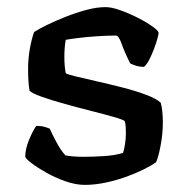

<svg xmlns="http://www.w3.org/2000/svg" viewBox="-20 -520 530 540"><path d="M219 0Q193 0 164.5 -10Q136 -20 111 -34Q86 -48 69.5 -60.5Q53 -73 51 -79Q51 -100 61 -125Q71 -150 82 -166Q96 -166 106 -163Q116 -160 120 -158Q126 -144 138.5 -120.5Q151 -97 164 -83Q174 -81 187.5 -80Q201 -79 215 -79Q242 -79 273 -81Q304 -83 326 -90Q329 -98 331.5 -114Q334 -130 334 -145Q334 -153 333.5 -162.5Q333 -172 331 -179Q328 -183 302 -190.5Q276 -198 238.5 -207.5Q201 -217 163 -227.5Q125 -238 97 -248Q69 -258 63 -265Q61 -277 60 -292Q59 -307 59 -326Q59 -355 64 -383Q69 -411 76 -430Q88 -438 111.5 -449.5Q135 -461 164 -472.5Q193 -484 222.5 -492Q252 -500 277 -500Q294 -500 319 -491Q344 -482 368.5 -469.5Q393 -457 409.5 -445Q426 -433 426 -428Q426 -421 419.5 -400.5Q413 -380 403.5 -359.5Q394 -339 385 -332Q372 -332 361.5 -335.5Q351 -339 346 -342Q330 -374 322 -397Q314 -420 306 -420Q282 -420 252.5 -418Q223 -416 199 -413Q175 -410 165 -408Q163 -399 162 -385.5Q161 -372 161 -361Q161 -347 162 -335Q163 -323 165 -314Q169 -311 193.5 -305Q218 -299 253.5 -291Q289 -283 326 -273.5Q363 -264 392 -253Q421 -242 432 -231Q435 -221 436.5 -206.5Q438 -192 438 -176Q438 -143 431.5 -109.5Q425 -76 419 -64Q407 -55 385 -44Q363 -33 335.5 -23Q308 -13 277.5 -6.5Q247 0 219 0Z"/></svg>

Font: Texturina 12pt Medium
Style: Regular
Weight: 500
Designer: Guillermo Torres Carreño
Foundry: Omnibus-Type
Version: Version 1.002